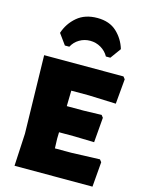

<svg xmlns="http://www.w3.org/2000/svg" viewBox="-135 -1007 812 1085"><g transform="rotate(15 270.5 -464.0)"><path d="M159 -730 114 -792Q133 -850 179 -889Q225 -928 297 -928Q368 -928 410.5 -888.5Q453 -849 470 -792L425 -730H399Q383 -759 354 -776Q325 -793 291 -793Q257 -793 228.5 -776Q200 -759 185 -730ZM517 -160 528 -146 516 0H60L70 -190L60 -647H524L535 -633L522 -487L363 -493H260L258 -402H357L461 -405L472 -391L460 -245L344 -248H254L253 -210L255 -154H351Z"/></g></svg>

Font: Alegreya Sans Black
Style: Regular
Weight: 900
Designer: Juan Pablo del Peral
Foundry: Huerta Tipografica
Version: Version 2.007